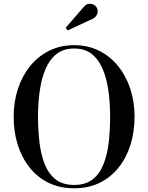

<svg xmlns="http://www.w3.org/2000/svg" viewBox="-20 -1003 797 1033"><path d="M379 10Q301.5 10 241.2 -19.5Q181 -49 139 -102Q97 -155 75.2 -224.8Q53.5 -294.5 53.5 -375Q53.5 -455.5 76.5 -525.2Q99.5 -595 142.5 -648Q185.5 -701 245.5 -730.5Q305.5 -760 379 -760Q452.5 -760 512.2 -730.5Q572 -701 615 -648Q658 -595 681 -525.2Q704 -455.5 704 -375Q704 -294.5 682.2 -224.8Q660.5 -155 618.5 -102Q576.5 -49 516.2 -19.5Q456 10 379 10ZM379 -8Q440.5 -8 478.8 -38.2Q517 -68.5 537.2 -120.5Q557.5 -172.5 565 -238.5Q572.5 -304.5 572.5 -375Q572.5 -445.5 563.8 -511.5Q555 -577.5 533.5 -629.5Q512 -681.5 474.5 -711.8Q437 -742 379 -742Q321 -742 283.2 -711.8Q245.5 -681.5 224 -629.5Q202.5 -577.5 193.5 -511.5Q184.5 -445.5 184.5 -375Q184.5 -304.5 192.2 -238.5Q200 -172.5 220.2 -120.5Q240.5 -68.5 278.8 -38.2Q317 -8 379 -8ZM344.5 -839.5 333 -853 430 -965Q441 -979 455 -981.8Q469 -984.5 481.2 -979Q493.5 -973.5 499.5 -963.5Q506 -953.5 505.2 -940.5Q504.5 -927.5 497.2 -917Q490 -906.5 477.5 -901.5Z"/></svg>

Font: Bodoni Moda 11pt Medium
Style: Regular
Weight: 500
Designer: Owen Earl
Foundry: indestructible type
Version: Version 2.004